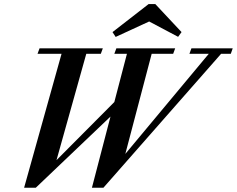

<svg xmlns="http://www.w3.org/2000/svg" viewBox="-20 -897 1146 929"><path d="M858.4 -741.7 841.8 -718.8 701.7 -793 539.6 -718.3 524.4 -741.7 699.2 -877.4H731.4ZM96.7 11.2 277.8 -636.7H161.6L171.4 -663.1H477.5L467.8 -636.7H397.5L253.4 -122.1L533.2 -403.3L594.2 -636.7H533.2L543 -663.1H827.6L817.9 -636.7H713.9L586.4 -152.3L990.2 -636.7H896.5L906.2 -663.1H1106L1096.7 -636.7H1049.8L480.5 11.2H424.8L514.6 -333L153.3 11.2Z"/></svg>

Font: Elstob 18pt SemiBold
Style: Italic
Weight: 600
Italic angle: -20°
Designer: Peter S. Baker
Version: Version 1.015